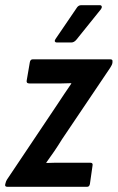

<svg xmlns="http://www.w3.org/2000/svg" viewBox="-31 -721 455 741"><path d="M-2 0Q-13 0 -11 -9L-10 -13Q-8 -22 -4 -28L189 -316Q203 -337 216.5 -357.5Q230 -378 244 -398V-400Q224 -399 207 -399Q190 -399 171 -399H82Q70 -399 72 -410L84 -480Q86 -492 95 -492H395Q405 -492 403 -482V-479Q402 -471 394 -459L208 -183Q194 -160 179 -138Q164 -116 148 -94V-92Q167 -93 183.5 -93Q200 -93 219 -93H317Q329 -93 326 -81L316 -11Q314 0 305 0ZM188 -557Q183 -557 181 -560.5Q179 -564 183 -570L264 -689Q271 -701 282 -701H354Q360 -701 361.5 -696.5Q363 -692 359 -686L264 -568Q255 -557 244 -557Z"/></svg>

Font: Sofia Sans Condensed
Style: Bold Italic
Weight: 700
Italic angle: -9°
Version: Version 4.100